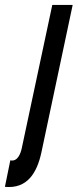

<svg xmlns="http://www.w3.org/2000/svg" viewBox="-63 -755 316 782"><path d="M-43 6C48 15 88 -51 106 -136L233 -735H150L26 -153C22 -133 10 -95 -21 -102Z"/></svg>

Font: League Gothic Condensed Italic
Style: Regular
Weight: 400
Width: 3
Designer: Tyler Finck
Foundry: The League of Moveable Type
Version: Version 1.001;PS 001.001;hotconv 1.0.56;makeotf.lib2.0.21325